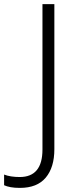

<svg xmlns="http://www.w3.org/2000/svg" viewBox="-108 -734 380 936"><path d="M-11 182Q-37 182 -56 178.5Q-75 175 -88 169V117Q-73 123 -53.5 126Q-34 129 -12 129Q99 129 99 -5V-714H157V-7Q157 82 115 132Q73 182 -11 182Z"/></svg>

Font: Noto Sans Arabic UI Lt
Style: Regular
Weight: 300
Designer: Monotype Design Team, Nadine Chahine and Nizar Qandah
Foundry: Monotype Imaging Inc.
Version: Version 2.010; ttfautohint (v1.8.4.7-5d5b)